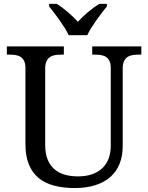

<svg xmlns="http://www.w3.org/2000/svg" viewBox="-20 -951 757 981"><path d="M361.8 9.8Q302.7 9.8 255.9 -2.7Q209 -15.1 176.5 -42.2Q144 -69.3 127 -112.1Q109.9 -154.8 109.9 -215.8V-604Q109.9 -626 103.3 -639.4Q96.7 -652.8 85.4 -660.2Q74.2 -667.5 59.3 -669.7Q44.4 -671.9 27.8 -671.9H15.1V-713.9H306.2V-671.9H293Q276.4 -671.9 261.2 -669.4Q246.1 -667 235.1 -659.4Q224.1 -651.9 217.5 -637.7Q210.9 -623.5 210.9 -600.1V-210Q210.9 -166.5 223.4 -136Q235.8 -105.5 258.1 -86.4Q280.3 -67.4 310.8 -58.6Q341.3 -49.8 377.9 -49.8Q421.4 -49.8 452.9 -61.5Q484.4 -73.2 505.1 -94Q525.9 -114.7 535.9 -143.3Q545.9 -171.9 545.9 -206.1V-604Q545.9 -626 539.3 -639.4Q532.7 -652.8 521.5 -660.2Q510.3 -667.5 495.4 -669.7Q480.5 -671.9 463.9 -671.9H451.2V-713.9H702.1V-671.9H689Q672.4 -671.9 657.2 -669.4Q642.1 -667 631.1 -659.4Q620.1 -651.9 613.5 -637.7Q606.9 -623.5 606.9 -600.1V-204.1Q606.9 -154.3 591.1 -114.5Q575.2 -74.7 544.2 -47.1Q513.2 -19.5 467.3 -4.9Q421.4 9.8 361.8 9.8ZM231 -931.2H270Q284.2 -922.4 298.6 -911.6Q313 -900.9 326.9 -888.9Q340.8 -877 353.8 -864.5Q366.7 -852.1 377.9 -839.8Q389.2 -852.1 402.1 -864.5Q415 -877 429.2 -888.9Q443.4 -900.9 458 -911.6Q472.7 -922.4 486.8 -931.2H525.9V-918Q514.2 -903.8 500 -885.3Q485.8 -866.7 471.9 -846.9Q458 -827.1 445.8 -807.6Q433.6 -788.1 425.8 -771H331.1Q323.2 -788.1 311 -807.6Q298.8 -827.1 284.9 -846.9Q271 -866.7 256.8 -885.3Q242.7 -903.8 231 -918Z"/></svg>

Font: Noto Serif
Style: Regular
Weight: 400
Designer: Monotype Design team
Foundry: Monotype Imaging Inc.
Version: Version 1.02